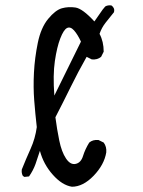

<svg xmlns="http://www.w3.org/2000/svg" viewBox="-20 -712 540 726"><path d="M252 -5.9Q214.8 -11.7 179.7 -51.3Q144.5 -90.8 130.9 -141.6Q123 -116.2 114.3 -91.8Q105.5 -67.4 89.8 -44.9L72.3 -43L66.4 -46.9Q60.5 -57.6 62.5 -71.3Q78.1 -110.4 95.7 -149.4Q113.3 -188.5 119.1 -231.4Q113.3 -282.2 109.4 -332Q105.5 -381.8 108.4 -437.5Q111.3 -493.2 123 -550.3Q134.8 -607.4 162.1 -640.6Q189.5 -673.8 213.9 -680.7Q238.3 -687.5 265.1 -683.6Q292 -679.7 336.9 -630.9L368.2 -675.8L377.9 -687.5Q387.7 -693.4 401.4 -691.4Q415 -681.6 411.1 -666Q395.5 -646.5 379.9 -627Q364.3 -607.4 356.4 -584Q372.1 -554.7 372.1 -516.6L362.3 -497.1Q348.6 -485.4 327.1 -487.3L307.6 -497.1Q275.4 -440.4 247.1 -382.8Q218.8 -325.2 189.5 -268.6Q195.3 -223.6 204.1 -180.7Q212.9 -137.7 229.5 -112.8Q246.1 -87.9 266.1 -92.3Q286.1 -96.7 293.9 -122.1Q301.8 -147.5 317.4 -172.9Q331.1 -184.6 352.5 -182.6L372.1 -172.9Q383.8 -157.2 381.8 -135.7Q374 -88.9 334 -47.4Q293.9 -5.9 252 -5.9ZM286.1 -554.7Q273.4 -582 259.8 -597.2Q246.1 -612.3 233.4 -606Q220.7 -599.6 208 -566.9Q195.3 -534.2 187.5 -481.4Q179.7 -428.7 185.5 -350.6Z"/></svg>

Font: JasonHandwriting2
Style: Regular
Weight: 400
Version: Version 1.05.10